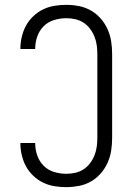

<svg xmlns="http://www.w3.org/2000/svg" viewBox="-20 -763 540 791"><path d="M253 8Q228 8 204 4Q180 0 158 -10.5Q136 -21 117.5 -38.5Q99 -56 87.5 -77Q76 -98 70 -122.5Q64 -147 64 -171V-174H125V-172Q125 -147 133.5 -122.5Q142 -98 160 -80Q178 -62 203 -54.5Q228 -47 253 -47Q271 -47 289.5 -51Q308 -55 323.5 -65Q339 -75 350.5 -90Q362 -105 369 -122.5Q376 -140 378.5 -158Q381 -176 381 -195V-540Q381 -559 378.5 -577Q376 -595 369 -612.5Q362 -630 350.5 -645Q339 -660 323.5 -670Q308 -680 289.5 -684Q271 -688 253 -688Q228 -688 203 -680.5Q178 -673 160 -655Q142 -637 133.5 -612.5Q125 -588 125 -563V-561H64V-564Q64 -588 70 -612.5Q76 -637 87.5 -658Q99 -679 117.5 -696.5Q136 -714 158 -724.5Q180 -735 204 -739Q228 -743 253 -743Q279 -743 305 -738Q331 -733 354 -720Q377 -707 394.5 -687Q412 -667 423 -643Q434 -619 438 -592.5Q442 -566 442 -540V-195Q442 -169 438 -142.5Q434 -116 423 -92Q412 -68 394.5 -48Q377 -28 354 -15Q331 -2 305 3Q279 8 253 8Z"/></svg>

Font: Iosevka SS18 Light
Style: Regular
Weight: 300
Monospace: yes
Designer: Belleve Invis
Foundry: Belleve Invis
Version: Version 25.1.1; ttfautohint (v1.8.4)